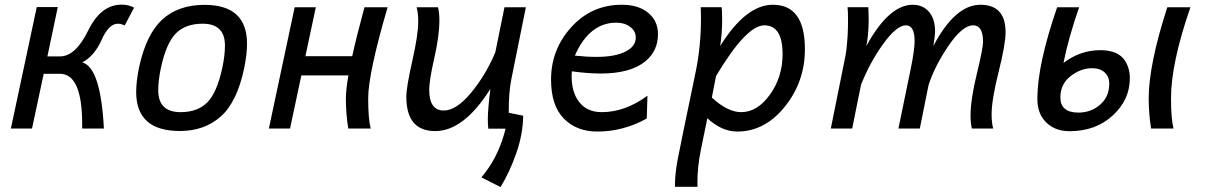

<svg xmlns="http://www.w3.org/2000/svg" viewBox="-20 -543 5093 811"><path d="M418.9 0H327.1V-17.6Q327.1 -231.4 232.9 -231.4H164.6L115.2 0H25.9L135.3 -513.2H224.1L180.2 -304.7H232.9Q299.3 -304.7 352.5 -414.1Q405.8 -523.4 493.7 -523.4Q522.5 -523.4 546.4 -510.7L506.8 -435.5Q490.2 -442.9 478 -442.9Q439.5 -442.9 409.4 -375Q379.4 -307.1 327.6 -279.3Q405.3 -258.3 418.9 0Z M739.7 10.3Q555.2 10.3 555.2 -154.3Q555.2 -199.2 567.4 -258.3Q597.2 -397.5 665 -460Q732.9 -522.5 843.8 -522.5Q1023.4 -522.5 1023.4 -358.4Q1023.4 -313.5 1011.2 -253.9Q981 -111.3 912.1 -50.5Q843.3 10.3 739.7 10.3ZM742.7 -69.3Q814.5 -69.3 855.5 -110.4Q896.5 -151.4 919.4 -258.3Q930.2 -309.6 930.2 -350.6Q930.2 -442.9 835.9 -442.9Q763.2 -442.9 722.4 -401.4Q681.6 -359.9 659.2 -253.9Q648.4 -202.6 648.4 -161.6Q648.4 -69.3 742.7 -69.3Z M1451.7 -224.6H1252.9L1205.1 0H1115.7L1224.6 -512.2H1314L1270 -305.7H1467.8Q1486.8 -392.6 1519.5 -512.2H1617.2Q1535.2 -232.4 1535.2 -127.4Q1535.2 -40.5 1545.9 0H1451.2Q1441.4 -58.1 1440.9 -126Q1440.9 -162.6 1451.7 -224.6Z M1739.7 -512.2H1830.1Q1835.9 -488.3 1835.9 -457.5Q1835.9 -391.6 1814.5 -297.9Q1793 -204.1 1793 -163.6Q1793 -76.2 1854.5 -76.2Q1907.7 -76.2 1970 -151.4Q2032.2 -226.6 2072.3 -322.3L2110.8 -512.2H2201.2L2139.6 -207Q2128.9 -153.8 2128.9 -70.3L2130.4 0.5H2042.5Q2040.5 -19.5 2040.5 -39.1Q2040.5 -80.1 2051.3 -167.5Q1939 10.7 1818.4 10.7Q1696.3 10.7 1696.3 -134.3Q1696.3 -173.8 1721.4 -285.2Q1746.6 -396.5 1746.6 -451.7Q1746.6 -488.3 1739.7 -512.2ZM2094.2 247.1 2013.2 206.1Q2105 99.6 2128.4 -66.9L2189.9 -54.2Q2189 23.9 2160.6 104.5Q2132.3 185.5 2094.2 247.1Z M2500 -302.7Q2580.6 -302.7 2625 -326.7Q2665.5 -348.1 2665.5 -384.8Q2665.5 -411.6 2641.8 -429.4Q2618.2 -447.3 2584 -447.3Q2469.2 -447.3 2408.2 -308.1Q2456.5 -302.7 2500 -302.7ZM2502.9 12.7Q2415.5 12.7 2361.6 -42.2Q2307.6 -97.2 2307.6 -207Q2307.6 -334 2393.3 -428.5Q2479 -522.9 2606.4 -522.9Q2677.7 -522.9 2718.5 -488.5Q2759.3 -454.1 2759.3 -398.9Q2759.3 -327.6 2705.6 -283.7Q2642.6 -232.4 2517.1 -232.4Q2464.4 -232.4 2395.5 -241.7Q2394.5 -231.4 2394.5 -221.7Q2394.5 -152.8 2426.3 -112.3Q2459.5 -69.3 2521.5 -69.3Q2620.6 -69.3 2714.8 -138.7L2711.9 -42.5Q2612.8 12.7 2502.9 12.7Z M2926.3 246.1H2831.1V234.9Q2831.1 192.4 2842.3 131.3Q2849.1 94.2 2919.4 -243.7Q2940.9 -349.1 2940.9 -467.8Q2940.9 -483.4 2939.9 -512.7H3027.8Q3030.3 -501.5 3030.3 -460.9Q3030.3 -399.9 3022 -348.6Q3130.4 -522.9 3244.6 -522.9Q3379.9 -522.9 3379.9 -335.4Q3379.9 -197.8 3295.2 -92.5Q3210.4 12.7 3094.2 12.7Q3028.8 12.7 2967.8 -43.5L2940.4 89.8Q2925.8 162.6 2925.8 226.6ZM3110.8 -69.3Q3179.2 -69.3 3232.4 -143.6Q3285.6 -217.8 3285.6 -314.5Q3285.6 -436 3208.5 -436Q3132.3 -436 3004.4 -221.7L2986.8 -130.9Q3053.2 -69.3 3110.8 -69.3Z M4175.3 0H4085Q4079.6 -23.9 4079.6 -54.7Q4079.6 -122.6 4106 -230.7Q4132.3 -338.9 4132.3 -366.2Q4132.3 -436 4090.8 -436Q4045.4 -436 3987.1 -350.6Q3928.7 -265.1 3902.3 -184.1L3865.2 0H3774.9L3826.2 -249Q3843.3 -332 3843.3 -369.1Q3843.3 -436 3806.6 -436Q3767.1 -436 3710.2 -356.9Q3653.3 -277.8 3616.7 -184.1L3579.6 0H3489.3L3550.8 -305.2Q3556.6 -333 3560.1 -388.2Q3562 -422.4 3562 -453.1Q3562 -498 3560.1 -512.7H3647.9Q3648.9 -488.3 3649.4 -458.5Q3648.4 -391.6 3639.2 -348.6Q3734.9 -522.9 3835.4 -522.9Q3878.4 -522.9 3904.1 -492.9Q3929.7 -462.9 3929.7 -410.2Q3929.7 -391.6 3922.4 -348.6Q4014.2 -522.9 4121.1 -522.9Q4227.5 -522.9 4227.5 -406.7Q4227.5 -356.4 4198 -238.8Q4168.5 -121.1 4168.5 -60.5Q4168.5 -23.9 4175.3 0Z M4535.6 -67.4Q4581.1 -67.4 4616.7 -92.8Q4665.5 -127.4 4665.5 -189.9Q4665.5 -219.2 4646 -237.1Q4626.5 -254.9 4592.8 -254.9Q4545.4 -254.9 4502.2 -221.4Q4459 -188 4459 -131.3Q4459 -67.4 4535.6 -67.4ZM4361.8 -126V-129.4Q4362.8 -272.9 4445.3 -512.2H4538.1Q4492.7 -381.3 4472.2 -277.3Q4543 -331.1 4628.4 -331.1Q4704.1 -331.1 4732.4 -285.6Q4752.4 -254.4 4752.4 -212.9Q4752.4 -121.6 4680.2 -55.2Q4607.9 11.2 4497.6 11.2Q4428.2 11.2 4389.6 -36.6Q4361.8 -70.3 4361.8 -126ZM4910.6 -512.2H5008.3Q4926.3 -276.4 4926.3 -127.4Q4926.3 -40.5 4937 0H4842.3Q4832.5 -58.1 4832 -126Q4832 -270 4910.6 -512.2Z"/></svg>

Font: Cadman
Style: Italic
Weight: 400
Italic angle: -12°
Designer: Paul James MIller
Foundry: High-Logic / Made with FontCreator
Version: Version 2.114;March 28, 2021;FontCreator 13.0.0.2683 64-bit